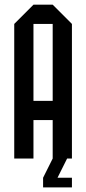

<svg xmlns="http://www.w3.org/2000/svg" viewBox="-20 -687 373 832"><path d="M125 -250H208.3V-583.3H125ZM208.3 0V-166.7H125V0H41.7V-583.3L125 -666.7H208.3L291.7 -583.3V0H270.8L229.2 83.3H291.7V125H166.7V83.3Z"/></svg>

Font: Yulong
Style: Regular
Weight: 400
Designer: GGBotNet
Foundry: f0n7.com
Version: 1.00